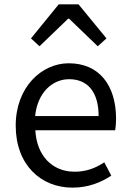

<svg xmlns="http://www.w3.org/2000/svg" viewBox="-20 -847 594 880"><path d="M312 13C385 13 443 -11 490 -42L458 -103C417 -76 375 -60 322 -60C219 -60 148 -134 142 -250H508C510 -264 512 -282 512 -302C512 -457 434 -557 295 -557C171 -557 52 -448 52 -271C52 -92 167 13 312 13ZM141 -315C152 -423 220 -484 297 -484C382 -484 432 -425 432 -315ZM122 -671 161 -635 292 -761H297L428 -635L468 -671L340 -827H249Z"/></svg>

Font: Noto Sans CJK HK
Style: Regular
Weight: 400
Designer: Ryoko NISHIZUKA 西塚涼子 (kana, bopomofo & ideographs); Paul D. Hunt (Latin, Greek & Cyrillic); Sandoll Communications 산돌커뮤니
Foundry: Adobe
Version: Version 2.004;hotconv 1.0.118;makeotfexe 2.5.65603